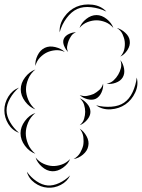

<svg xmlns="http://www.w3.org/2000/svg" viewBox="-102 -743 649 879"><path d="M171 -595Q169 -632 191.5 -664.5Q214 -697 248 -712Q281 -726 320.5 -721.5Q360 -717 385 -690Q352 -706 315.5 -710Q279 -714 252 -702Q225 -690 203 -660.5Q181 -631 171 -595ZM262 -615Q270 -638 292.5 -656Q315 -674 340 -674Q364 -674 386.5 -656Q409 -638 417 -615Q401 -634 380 -642Q359 -650 340 -650Q320 -650 299 -642Q278 -634 262 -615ZM433 -615Q453 -610 471.5 -593Q490 -576 492 -556Q495 -535 481.5 -514Q468 -493 449 -484Q463 -499 467 -517.5Q471 -536 469 -553Q467 -569 459 -586.5Q451 -604 433 -615ZM210 -505Q199 -515 191.5 -533Q184 -551 190 -565Q196 -579 213.5 -587.5Q231 -596 246 -595Q232 -590 224.5 -579Q217 -568 212 -556Q208 -545 205.5 -531.5Q203 -518 210 -505ZM60 -441Q58 -465 70 -489.5Q82 -514 103 -524Q124 -534 151 -527.5Q178 -521 195 -505Q173 -515 151.5 -513Q130 -511 113 -503Q96 -495 81 -479.5Q66 -464 60 -441ZM449 -468Q462 -452 466 -429Q470 -406 460 -389Q450 -372 427.5 -364Q405 -356 386 -360Q405 -363 418 -375Q431 -387 439 -401Q447 -414 451.5 -431.5Q456 -449 449 -468ZM60 -242Q33 -252 13 -278.5Q-7 -305 -7 -334Q-7 -363 13 -389Q33 -415 60 -425Q38 -407 27.5 -382Q17 -357 17 -334Q17 -311 27.5 -286Q38 -261 60 -242ZM524 -388Q533 -354 517 -319.5Q501 -285 472 -265Q443 -245 405 -242.5Q367 -240 338 -261Q372 -252 407.5 -254.5Q443 -257 466 -273Q490 -289 505 -321Q520 -353 524 -388ZM370 -360Q372 -341 363 -320.5Q354 -300 337 -291Q320 -283 298 -289Q276 -295 263 -308Q280 -301 296.5 -304Q313 -307 327 -313Q340 -320 352.5 -331Q365 -342 370 -360ZM-15 -135Q-46 -146 -64 -175.5Q-82 -205 -82 -238Q-82 -271 -64 -300.5Q-46 -330 -15 -342Q-40 -321 -56 -292.5Q-72 -264 -72 -238Q-72 -212 -56 -184Q-40 -156 -15 -135ZM263 -293Q281 -286 296.5 -268.5Q312 -251 312 -231Q312 -212 296.5 -194Q281 -176 263 -170Q278 -182 283 -199Q288 -216 288 -231Q288 -247 283 -263.5Q278 -280 263 -293ZM60 -39Q32 -49 12 -76Q-8 -103 -8 -133Q-8 -162 12 -189Q32 -216 60 -226Q37 -207 26.5 -181.5Q16 -156 16 -133Q16 -109 26.5 -83.5Q37 -58 60 -39ZM263 -154Q282 -142 294.5 -119Q307 -96 302 -74Q298 -52 277.5 -35Q257 -18 235 -15Q255 -26 265 -43.5Q275 -61 279 -78Q282 -96 279.5 -116Q277 -136 263 -154ZM219 -15Q210 8 186 25Q162 42 137 41Q112 40 90 20.5Q68 1 61 -22Q76 -3 97 6.5Q118 16 138 17Q158 18 180 10.5Q202 3 219 -15ZM219 60Q206 88 176 103.5Q146 119 115 116Q84 114 56.5 94Q29 74 21 43Q39 69 65 86.5Q91 104 116 106Q141 108 169 95Q197 82 219 60Z"/></svg>

Font: Rubik Puddles
Style: Regular
Weight: 400
Designer: Hubert and Fischer, NaN
Foundry: Hubert and Fischer, NaN
Version: Version 2.200